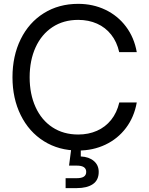

<svg xmlns="http://www.w3.org/2000/svg" viewBox="-20 -759 762 983"><path d="M43.9 -363.3Q43.9 -472.7 85.9 -558.1Q127.9 -643.6 204.3 -691.4Q280.8 -739.3 380.4 -739.3Q456.1 -739.3 519.5 -709Q583 -678.7 625 -622.8Q667 -566.9 680.2 -492.2H590.3Q578.6 -544.4 549.3 -581.5Q520 -618.7 476.8 -637.9Q433.6 -657.2 380.4 -657.2Q304.7 -657.2 248.5 -620.1Q192.4 -583 162.1 -516.4Q131.8 -449.7 131.8 -363.3Q131.8 -277.3 162.1 -210.7Q192.4 -144 248.5 -107.2Q304.7 -70.3 380.4 -70.3Q433.1 -70.3 476.3 -89.4Q519.5 -108.4 549.1 -145.3Q578.6 -182.1 590.8 -234.4H680.2Q667 -159.7 625 -104Q583 -48.3 519.5 -18.3Q456.1 11.7 380.4 11.7Q281.2 11.7 204.8 -36.1Q128.4 -84 86.2 -169.4Q43.9 -254.9 43.9 -363.3ZM315.9 153.3H373Q397.5 153.3 409.4 145.3Q421.4 137.2 421.4 121.1Q421.4 105 409.4 96.9Q397.5 88.9 373 88.9H333.5L348.1 -23.4H393.6V0V42Q435.5 43.9 460.4 65.2Q485.4 86.4 485.4 121.1Q485.4 163.1 455.6 183.6Q425.8 204.1 373 204.1H315.9Z"/></svg>

Font: Intratopia Thin
Style: Regular
Weight: 100
Designer: Rasmus Andersson
Foundry: rsms
Version: Version 3.000;Glyphs 3.2.3 (3260)